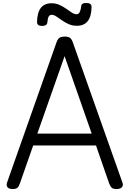

<svg xmlns="http://www.w3.org/2000/svg" viewBox="-20 -1262 874 1296"><path d="M66 14Q40 14 30.5 1.5Q21 -11 28 -31L361 -975Q369 -998 381 -1006.5Q393 -1015 417 -1015Q441 -1015 452.5 -1006.5Q464 -998 472 -975L806 -31Q814 -11 803 1.5Q792 14 766 14Q744 14 734.5 5.5Q725 -3 717 -23L628 -280H204L114 -23Q107 -3 97.5 5.5Q88 14 66 14ZM232 -360H599L416 -883ZM264 -1087Q230 -1087 230 -1113Q231 -1177 255.5 -1208.5Q280 -1240 328 -1240Q358 -1240 382.5 -1228.5Q407 -1217 427 -1203Q447 -1189 464 -1177.5Q481 -1166 498 -1166Q511 -1166 518.5 -1181.5Q526 -1197 528 -1220Q529 -1242 562 -1242Q581 -1242 589.5 -1235Q598 -1228 598 -1214Q597 -1152 572.5 -1120Q548 -1088 499 -1088Q469 -1088 444 -1099Q419 -1110 398.5 -1124.5Q378 -1139 361 -1150.5Q344 -1162 329 -1162Q315 -1162 308.5 -1150Q302 -1138 300 -1113Q299 -1100 290 -1093.5Q281 -1087 264 -1087Z"/></svg>

Font: Playwrite NG Modern
Style: Regular
Weight: 400
Designer: Veronika Burian, José Scaglione
Foundry: TypeTogether
Version: Version 1.002